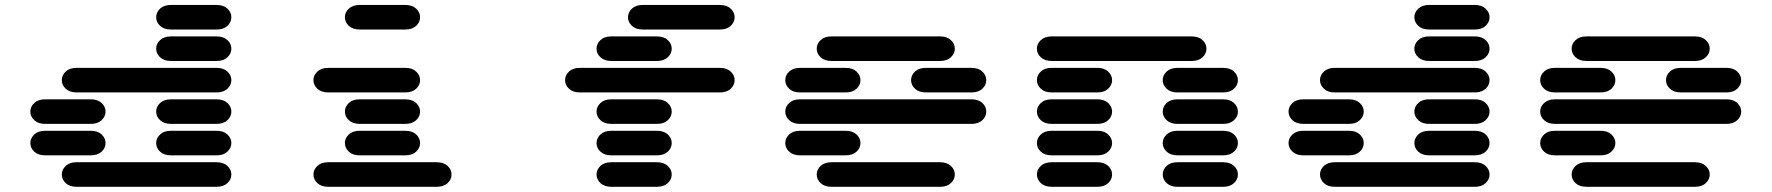

<svg xmlns="http://www.w3.org/2000/svg" viewBox="-20 -756 7040 763"><path d="M284.2 -13.7H840.8Q868.2 -13.7 883.8 -28.3Q899.4 -43 899.4 -62.5Q899.4 -82 883.8 -96.7Q868.2 -111.3 840.8 -111.3H284.2Q256.8 -111.3 241.2 -96.7Q225.6 -82 225.6 -62.5Q225.6 -43 241.2 -28.3Q256.8 -13.7 284.2 -13.7ZM159.2 -138.7H340.8Q368.2 -138.7 383.8 -153.3Q399.4 -168 399.4 -187.5Q399.4 -207 383.8 -221.7Q368.2 -236.3 340.8 -236.3H159.2Q131.8 -236.3 116.2 -221.7Q100.6 -207 100.6 -187.5Q100.6 -168 116.2 -153.3Q131.8 -138.7 159.2 -138.7ZM659.2 -138.7H840.8Q868.2 -138.7 883.8 -153.3Q899.4 -168 899.4 -187.5Q899.4 -207 883.8 -221.7Q868.2 -236.3 840.8 -236.3H659.2Q631.8 -236.3 616.2 -221.7Q600.6 -207 600.6 -187.5Q600.6 -168 616.2 -153.3Q631.8 -138.7 659.2 -138.7ZM159.2 -263.7H340.8Q368.2 -263.7 383.8 -278.3Q399.4 -293 399.4 -312.5Q399.4 -332 383.8 -346.7Q368.2 -361.3 340.8 -361.3H159.2Q131.8 -361.3 116.2 -346.7Q100.6 -332 100.6 -312.5Q100.6 -293 116.2 -278.3Q131.8 -263.7 159.2 -263.7ZM659.2 -263.7H840.8Q868.2 -263.7 883.8 -278.3Q899.4 -293 899.4 -312.5Q899.4 -332 883.8 -346.7Q868.2 -361.3 840.8 -361.3H659.2Q631.8 -361.3 616.2 -346.7Q600.6 -332 600.6 -312.5Q600.6 -293 616.2 -278.3Q631.8 -263.7 659.2 -263.7ZM284.2 -388.7H840.8Q868.2 -388.7 883.8 -403.3Q899.4 -418 899.4 -437.5Q899.4 -457 883.8 -471.7Q868.2 -486.3 840.8 -486.3H284.2Q256.8 -486.3 241.2 -471.7Q225.6 -457 225.6 -437.5Q225.6 -418 241.2 -403.3Q256.8 -388.7 284.2 -388.7ZM659.2 -513.7H840.8Q868.2 -513.7 883.8 -528.3Q899.4 -543 899.4 -562.5Q899.4 -582 883.8 -596.7Q868.2 -611.3 840.8 -611.3H659.2Q631.8 -611.3 616.2 -596.7Q600.6 -582 600.6 -562.5Q600.6 -543 616.2 -528.3Q631.8 -513.7 659.2 -513.7ZM659.2 -638.7H840.8Q868.2 -638.7 883.8 -653.3Q899.4 -668 899.4 -687.5Q899.4 -707 883.8 -721.7Q868.2 -736.3 840.8 -736.3H659.2Q631.8 -736.3 616.2 -721.7Q600.6 -707 600.6 -687.5Q600.6 -668 616.2 -653.3Q631.8 -638.7 659.2 -638.7Z M1284.2 -13.7H1715.8Q1743.2 -13.7 1758.8 -28.3Q1774.4 -43 1774.4 -62.5Q1774.4 -82 1758.8 -96.7Q1743.2 -111.3 1715.8 -111.3H1284.2Q1256.8 -111.3 1241.2 -96.7Q1225.6 -82 1225.6 -62.5Q1225.6 -43 1241.2 -28.3Q1256.8 -13.7 1284.2 -13.7ZM1409.2 -138.7H1590.8Q1618.2 -138.7 1633.8 -153.3Q1649.4 -168 1649.4 -187.5Q1649.4 -207 1633.8 -221.7Q1618.2 -236.3 1590.8 -236.3H1409.2Q1381.8 -236.3 1366.2 -221.7Q1350.6 -207 1350.6 -187.5Q1350.6 -168 1366.2 -153.3Q1381.8 -138.7 1409.2 -138.7ZM1409.2 -263.7H1590.8Q1618.2 -263.7 1633.8 -278.3Q1649.4 -293 1649.4 -312.5Q1649.4 -332 1633.8 -346.7Q1618.2 -361.3 1590.8 -361.3H1409.2Q1381.8 -361.3 1366.2 -346.7Q1350.6 -332 1350.6 -312.5Q1350.6 -293 1366.2 -278.3Q1381.8 -263.7 1409.2 -263.7ZM1284.2 -388.7H1590.8Q1618.2 -388.7 1633.8 -403.3Q1649.4 -418 1649.4 -437.5Q1649.4 -457 1633.8 -471.7Q1618.2 -486.3 1590.8 -486.3H1284.2Q1256.8 -486.3 1241.2 -471.7Q1225.6 -457 1225.6 -437.5Q1225.6 -418 1241.2 -403.3Q1256.8 -388.7 1284.2 -388.7ZM1409.2 -638.7H1590.8Q1618.2 -638.7 1633.8 -653.3Q1649.4 -668 1649.4 -687.5Q1649.4 -707 1633.8 -721.7Q1618.2 -736.3 1590.8 -736.3H1409.2Q1381.8 -736.3 1366.2 -721.7Q1350.6 -707 1350.6 -687.5Q1350.6 -668 1366.2 -653.3Q1381.8 -638.7 1409.2 -638.7Z M2409.2 -13.7H2590.8Q2618.2 -13.7 2633.8 -28.3Q2649.4 -43 2649.4 -62.5Q2649.4 -82 2633.8 -96.7Q2618.2 -111.3 2590.8 -111.3H2409.2Q2381.8 -111.3 2366.2 -96.7Q2350.6 -82 2350.6 -62.5Q2350.6 -43 2366.2 -28.3Q2381.8 -13.7 2409.2 -13.7ZM2409.2 -138.7H2590.8Q2618.2 -138.7 2633.8 -153.3Q2649.4 -168 2649.4 -187.5Q2649.4 -207 2633.8 -221.7Q2618.2 -236.3 2590.8 -236.3H2409.2Q2381.8 -236.3 2366.2 -221.7Q2350.6 -207 2350.6 -187.5Q2350.6 -168 2366.2 -153.3Q2381.8 -138.7 2409.2 -138.7ZM2409.2 -263.7H2590.8Q2618.2 -263.7 2633.8 -278.3Q2649.4 -293 2649.4 -312.5Q2649.4 -332 2633.8 -346.7Q2618.2 -361.3 2590.8 -361.3H2409.2Q2381.8 -361.3 2366.2 -346.7Q2350.6 -332 2350.6 -312.5Q2350.6 -293 2366.2 -278.3Q2381.8 -263.7 2409.2 -263.7ZM2284.2 -388.7H2840.8Q2868.2 -388.7 2883.8 -403.3Q2899.4 -418 2899.4 -437.5Q2899.4 -457 2883.8 -471.7Q2868.2 -486.3 2840.8 -486.3H2284.2Q2256.8 -486.3 2241.2 -471.7Q2225.6 -457 2225.6 -437.5Q2225.6 -418 2241.2 -403.3Q2256.8 -388.7 2284.2 -388.7ZM2409.2 -513.7H2590.8Q2618.2 -513.7 2633.8 -528.3Q2649.4 -543 2649.4 -562.5Q2649.4 -582 2633.8 -596.7Q2618.2 -611.3 2590.8 -611.3H2409.2Q2381.8 -611.3 2366.2 -596.7Q2350.6 -582 2350.6 -562.5Q2350.6 -543 2366.2 -528.3Q2381.8 -513.7 2409.2 -513.7ZM2534.2 -638.7H2840.8Q2868.2 -638.7 2883.8 -653.3Q2899.4 -668 2899.4 -687.5Q2899.4 -707 2883.8 -721.7Q2868.2 -736.3 2840.8 -736.3H2534.2Q2506.8 -736.3 2491.2 -721.7Q2475.6 -707 2475.6 -687.5Q2475.6 -668 2491.2 -653.3Q2506.8 -638.7 2534.2 -638.7Z M3284.2 -13.7H3715.8Q3743.2 -13.7 3758.8 -28.3Q3774.4 -43 3774.4 -62.5Q3774.4 -82 3758.8 -96.7Q3743.2 -111.3 3715.8 -111.3H3284.2Q3256.8 -111.3 3241.2 -96.7Q3225.6 -82 3225.6 -62.5Q3225.6 -43 3241.2 -28.3Q3256.8 -13.7 3284.2 -13.7ZM3159.2 -138.7H3340.8Q3368.2 -138.7 3383.8 -153.3Q3399.4 -168 3399.4 -187.5Q3399.4 -207 3383.8 -221.7Q3368.2 -236.3 3340.8 -236.3H3159.2Q3131.8 -236.3 3116.2 -221.7Q3100.6 -207 3100.6 -187.5Q3100.6 -168 3116.2 -153.3Q3131.8 -138.7 3159.2 -138.7ZM3159.2 -263.7H3840.8Q3868.2 -263.7 3883.8 -278.3Q3899.4 -293 3899.4 -312.5Q3899.4 -332 3883.8 -346.7Q3868.2 -361.3 3840.8 -361.3H3159.2Q3131.8 -361.3 3116.2 -346.7Q3100.6 -332 3100.6 -312.5Q3100.6 -293 3116.2 -278.3Q3131.8 -263.7 3159.2 -263.7ZM3159.2 -388.7H3340.8Q3368.2 -388.7 3383.8 -403.3Q3399.4 -418 3399.4 -437.5Q3399.4 -457 3383.8 -471.7Q3368.2 -486.3 3340.8 -486.3H3159.2Q3131.8 -486.3 3116.2 -471.7Q3100.6 -457 3100.6 -437.5Q3100.6 -418 3116.2 -403.3Q3131.8 -388.7 3159.2 -388.7ZM3659.2 -388.7H3840.8Q3868.2 -388.7 3883.8 -403.3Q3899.4 -418 3899.4 -437.5Q3899.4 -457 3883.8 -471.7Q3868.2 -486.3 3840.8 -486.3H3659.2Q3631.8 -486.3 3616.2 -471.7Q3600.6 -457 3600.6 -437.5Q3600.6 -418 3616.2 -403.3Q3631.8 -388.7 3659.2 -388.7ZM3284.2 -513.7H3715.8Q3743.2 -513.7 3758.8 -528.3Q3774.4 -543 3774.4 -562.5Q3774.4 -582 3758.8 -596.7Q3743.2 -611.3 3715.8 -611.3H3284.2Q3256.8 -611.3 3241.2 -596.7Q3225.6 -582 3225.6 -562.5Q3225.6 -543 3241.2 -528.3Q3256.8 -513.7 3284.2 -513.7Z M4159.2 -13.7H4340.8Q4368.2 -13.7 4383.8 -28.3Q4399.4 -43 4399.4 -62.5Q4399.4 -82 4383.8 -96.7Q4368.2 -111.3 4340.8 -111.3H4159.2Q4131.8 -111.3 4116.2 -96.7Q4100.6 -82 4100.6 -62.5Q4100.6 -43 4116.2 -28.3Q4131.8 -13.7 4159.2 -13.7ZM4659.2 -13.7H4840.8Q4868.2 -13.7 4883.8 -28.3Q4899.4 -43 4899.4 -62.5Q4899.4 -82 4883.8 -96.7Q4868.2 -111.3 4840.8 -111.3H4659.2Q4631.8 -111.3 4616.2 -96.7Q4600.6 -82 4600.6 -62.5Q4600.6 -43 4616.2 -28.3Q4631.8 -13.7 4659.2 -13.7ZM4159.2 -138.7H4340.8Q4368.2 -138.7 4383.8 -153.3Q4399.4 -168 4399.4 -187.5Q4399.4 -207 4383.8 -221.7Q4368.2 -236.3 4340.8 -236.3H4159.2Q4131.8 -236.3 4116.2 -221.7Q4100.6 -207 4100.6 -187.5Q4100.6 -168 4116.2 -153.3Q4131.8 -138.7 4159.2 -138.7ZM4659.2 -138.7H4840.8Q4868.2 -138.7 4883.8 -153.3Q4899.4 -168 4899.4 -187.5Q4899.4 -207 4883.8 -221.7Q4868.2 -236.3 4840.8 -236.3H4659.2Q4631.8 -236.3 4616.2 -221.7Q4600.6 -207 4600.6 -187.5Q4600.6 -168 4616.2 -153.3Q4631.8 -138.7 4659.2 -138.7ZM4159.2 -263.7H4340.8Q4368.2 -263.7 4383.8 -278.3Q4399.4 -293 4399.4 -312.5Q4399.4 -332 4383.8 -346.7Q4368.2 -361.3 4340.8 -361.3H4159.2Q4131.8 -361.3 4116.2 -346.7Q4100.6 -332 4100.6 -312.5Q4100.6 -293 4116.2 -278.3Q4131.8 -263.7 4159.2 -263.7ZM4659.2 -263.7H4840.8Q4868.2 -263.7 4883.8 -278.3Q4899.4 -293 4899.4 -312.5Q4899.4 -332 4883.8 -346.7Q4868.2 -361.3 4840.8 -361.3H4659.2Q4631.8 -361.3 4616.2 -346.7Q4600.6 -332 4600.6 -312.5Q4600.6 -293 4616.2 -278.3Q4631.8 -263.7 4659.2 -263.7ZM4159.2 -388.7H4340.8Q4368.2 -388.7 4383.8 -403.3Q4399.4 -418 4399.4 -437.5Q4399.4 -457 4383.8 -471.7Q4368.2 -486.3 4340.8 -486.3H4159.2Q4131.8 -486.3 4116.2 -471.7Q4100.6 -457 4100.6 -437.5Q4100.6 -418 4116.2 -403.3Q4131.8 -388.7 4159.2 -388.7ZM4659.2 -388.7H4840.8Q4868.2 -388.7 4883.8 -403.3Q4899.4 -418 4899.4 -437.5Q4899.4 -457 4883.8 -471.7Q4868.2 -486.3 4840.8 -486.3H4659.2Q4631.8 -486.3 4616.2 -471.7Q4600.6 -457 4600.6 -437.5Q4600.6 -418 4616.2 -403.3Q4631.8 -388.7 4659.2 -388.7ZM4159.2 -513.7H4715.8Q4743.2 -513.7 4758.8 -528.3Q4774.4 -543 4774.4 -562.5Q4774.4 -582 4758.8 -596.7Q4743.2 -611.3 4715.8 -611.3H4159.2Q4131.8 -611.3 4116.2 -596.7Q4100.6 -582 4100.6 -562.5Q4100.6 -543 4116.2 -528.3Q4131.8 -513.7 4159.2 -513.7Z M5284.2 -13.7H5840.8Q5868.2 -13.7 5883.8 -28.3Q5899.4 -43 5899.4 -62.5Q5899.4 -82 5883.8 -96.7Q5868.2 -111.3 5840.8 -111.3H5284.2Q5256.8 -111.3 5241.2 -96.7Q5225.6 -82 5225.6 -62.5Q5225.6 -43 5241.2 -28.3Q5256.8 -13.7 5284.2 -13.7ZM5159.2 -138.7H5340.8Q5368.2 -138.7 5383.8 -153.3Q5399.4 -168 5399.4 -187.5Q5399.4 -207 5383.8 -221.7Q5368.2 -236.3 5340.8 -236.3H5159.2Q5131.8 -236.3 5116.2 -221.7Q5100.6 -207 5100.6 -187.5Q5100.6 -168 5116.2 -153.3Q5131.8 -138.7 5159.2 -138.7ZM5659.2 -138.7H5840.8Q5868.2 -138.7 5883.8 -153.3Q5899.4 -168 5899.4 -187.5Q5899.4 -207 5883.8 -221.7Q5868.2 -236.3 5840.8 -236.3H5659.2Q5631.8 -236.3 5616.2 -221.7Q5600.6 -207 5600.6 -187.5Q5600.6 -168 5616.2 -153.3Q5631.8 -138.7 5659.2 -138.7ZM5159.2 -263.7H5340.8Q5368.2 -263.7 5383.8 -278.3Q5399.4 -293 5399.4 -312.5Q5399.4 -332 5383.8 -346.7Q5368.2 -361.3 5340.8 -361.3H5159.2Q5131.8 -361.3 5116.2 -346.7Q5100.6 -332 5100.6 -312.5Q5100.6 -293 5116.2 -278.3Q5131.8 -263.7 5159.2 -263.7ZM5659.2 -263.7H5840.8Q5868.2 -263.7 5883.8 -278.3Q5899.4 -293 5899.4 -312.5Q5899.4 -332 5883.8 -346.7Q5868.2 -361.3 5840.8 -361.3H5659.2Q5631.8 -361.3 5616.2 -346.7Q5600.6 -332 5600.6 -312.5Q5600.6 -293 5616.2 -278.3Q5631.8 -263.7 5659.2 -263.7ZM5284.2 -388.7H5840.8Q5868.2 -388.7 5883.8 -403.3Q5899.4 -418 5899.4 -437.5Q5899.4 -457 5883.8 -471.7Q5868.2 -486.3 5840.8 -486.3H5284.2Q5256.8 -486.3 5241.2 -471.7Q5225.6 -457 5225.6 -437.5Q5225.6 -418 5241.2 -403.3Q5256.8 -388.7 5284.2 -388.7ZM5659.2 -513.7H5840.8Q5868.2 -513.7 5883.8 -528.3Q5899.4 -543 5899.4 -562.5Q5899.4 -582 5883.8 -596.7Q5868.2 -611.3 5840.8 -611.3H5659.2Q5631.8 -611.3 5616.2 -596.7Q5600.6 -582 5600.6 -562.5Q5600.6 -543 5616.2 -528.3Q5631.8 -513.7 5659.2 -513.7ZM5659.2 -638.7H5840.8Q5868.2 -638.7 5883.8 -653.3Q5899.4 -668 5899.4 -687.5Q5899.4 -707 5883.8 -721.7Q5868.2 -736.3 5840.8 -736.3H5659.2Q5631.8 -736.3 5616.2 -721.7Q5600.6 -707 5600.6 -687.5Q5600.6 -668 5616.2 -653.3Q5631.8 -638.7 5659.2 -638.7Z M6284.2 -13.7H6715.8Q6743.2 -13.7 6758.8 -28.3Q6774.4 -43 6774.4 -62.5Q6774.4 -82 6758.8 -96.7Q6743.2 -111.3 6715.8 -111.3H6284.2Q6256.8 -111.3 6241.2 -96.7Q6225.6 -82 6225.6 -62.5Q6225.6 -43 6241.2 -28.3Q6256.8 -13.7 6284.2 -13.7ZM6159.2 -138.7H6340.8Q6368.2 -138.7 6383.8 -153.3Q6399.4 -168 6399.4 -187.5Q6399.4 -207 6383.8 -221.7Q6368.2 -236.3 6340.8 -236.3H6159.2Q6131.8 -236.3 6116.2 -221.7Q6100.6 -207 6100.6 -187.5Q6100.6 -168 6116.2 -153.3Q6131.8 -138.7 6159.2 -138.7ZM6159.2 -263.7H6840.8Q6868.2 -263.7 6883.8 -278.3Q6899.4 -293 6899.4 -312.5Q6899.4 -332 6883.8 -346.7Q6868.2 -361.3 6840.8 -361.3H6159.2Q6131.8 -361.3 6116.2 -346.7Q6100.6 -332 6100.6 -312.5Q6100.6 -293 6116.2 -278.3Q6131.8 -263.7 6159.2 -263.7ZM6159.2 -388.7H6340.8Q6368.2 -388.7 6383.8 -403.3Q6399.4 -418 6399.4 -437.5Q6399.4 -457 6383.8 -471.7Q6368.2 -486.3 6340.8 -486.3H6159.2Q6131.8 -486.3 6116.2 -471.7Q6100.6 -457 6100.6 -437.5Q6100.6 -418 6116.2 -403.3Q6131.8 -388.7 6159.2 -388.7ZM6659.2 -388.7H6840.8Q6868.2 -388.7 6883.8 -403.3Q6899.4 -418 6899.4 -437.5Q6899.4 -457 6883.8 -471.7Q6868.2 -486.3 6840.8 -486.3H6659.2Q6631.8 -486.3 6616.2 -471.7Q6600.6 -457 6600.6 -437.5Q6600.6 -418 6616.2 -403.3Q6631.8 -388.7 6659.2 -388.7ZM6284.2 -513.7H6715.8Q6743.2 -513.7 6758.8 -528.3Q6774.4 -543 6774.4 -562.5Q6774.4 -582 6758.8 -596.7Q6743.2 -611.3 6715.8 -611.3H6284.2Q6256.8 -611.3 6241.2 -596.7Q6225.6 -582 6225.6 -562.5Q6225.6 -543 6241.2 -528.3Q6256.8 -513.7 6284.2 -513.7Z"/></svg>

Font: Sixtyfour Convergence
Style: Regular
Weight: 400
Designer: Jens Kutilek
Foundry: Jens Kutilek
Version: Version 2.001